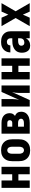

<svg xmlns="http://www.w3.org/2000/svg" viewBox="1462 -2030 576 3540"><g transform="rotate(-90 1750.0 -260.0)"><path d="M56 0V-520H193V-323H307V-520H444V0H307V-209H193V0Z M750 8Q723 8 695.5 3Q668 -2 643.5 -15Q619 -28 600 -48Q581 -68 569 -93Q557 -118 552.5 -145.5Q548 -173 548 -200V-320Q548 -347 552.5 -374.5Q557 -402 569 -427Q581 -452 600 -472Q619 -492 643.5 -505Q668 -518 695.5 -523Q723 -528 750 -528Q777 -528 804.5 -523Q832 -518 856.5 -505Q881 -492 900 -472Q919 -452 931 -427Q943 -402 947.5 -374.5Q952 -347 952 -320V-200Q952 -173 947.5 -145.5Q943 -118 931 -93Q919 -68 900 -48Q881 -28 856.5 -15Q832 -2 804.5 3Q777 8 750 8ZM750 -106Q766 -106 780.5 -114.5Q795 -123 802.5 -137.5Q810 -152 812.5 -168Q815 -184 815 -200V-320Q815 -336 812.5 -352Q810 -368 802.5 -382.5Q795 -397 780.5 -405.5Q766 -414 750 -414Q734 -414 719.5 -405.5Q705 -397 697.5 -382.5Q690 -368 687.5 -352Q685 -336 685 -320V-200Q685 -184 687.5 -168Q690 -152 697.5 -137.5Q705 -123 719.5 -114.5Q734 -106 750 -106Z M1056 0V-520H1255Q1277 -520 1299 -517Q1321 -514 1341.5 -506Q1362 -498 1379.5 -485Q1397 -472 1409.5 -453.5Q1422 -435 1427.5 -413.5Q1433 -392 1433 -370Q1433 -356 1430.5 -341.5Q1428 -327 1421.5 -314.5Q1415 -302 1405 -291Q1395 -280 1383 -272Q1400 -265 1415 -254Q1430 -243 1440.5 -228Q1451 -213 1455.5 -194.5Q1460 -176 1460 -158Q1460 -134 1453 -110Q1446 -86 1431 -67Q1416 -48 1395 -34.5Q1374 -21 1351 -13.5Q1328 -6 1303.5 -3Q1279 0 1255 0ZM1185 -322H1255Q1264 -322 1273.5 -324.5Q1283 -327 1290.5 -333.5Q1298 -340 1301 -349.5Q1304 -359 1304 -368Q1304 -378 1300.5 -387Q1297 -396 1290 -402Q1283 -408 1273.5 -410.5Q1264 -413 1255 -413H1185ZM1185 -107H1255Q1268 -107 1281 -109.5Q1294 -112 1305.5 -118Q1317 -124 1324 -135.5Q1331 -147 1331 -160Q1331 -173 1324 -185Q1317 -197 1305.5 -203.5Q1294 -210 1281 -212.5Q1268 -215 1255 -215H1185Z M1556 0V-520H1693V-312Q1693 -282 1689.5 -252.5Q1686 -223 1678 -194L1825 -520H1944V0H1807V-208Q1807 -238 1810.5 -267.5Q1814 -297 1822 -326L1675 0Z M2056 0V-520H2193V-323H2307V-520H2444V0H2307V-209H2193V0Z M2681 8Q2661 8 2642.5 4Q2624 0 2608 -10Q2592 -20 2580 -35.5Q2568 -51 2561 -68.5Q2554 -86 2551 -105Q2548 -124 2548 -143Q2548 -170 2554.5 -196.5Q2561 -223 2576.5 -245Q2592 -267 2615 -282Q2638 -297 2663.5 -306Q2689 -315 2715.5 -318Q2742 -321 2769 -321H2815V-346Q2815 -360 2811.5 -374Q2808 -388 2799 -399Q2790 -410 2776.5 -415.5Q2763 -421 2748 -421Q2735 -421 2722.5 -417Q2710 -413 2701 -404Q2692 -395 2687.5 -382.5Q2683 -370 2683 -357H2554Q2554 -382 2560.5 -405.5Q2567 -429 2580 -449.5Q2593 -470 2612 -486Q2631 -502 2653.5 -511.5Q2676 -521 2700 -524.5Q2724 -528 2748 -528Q2774 -528 2799 -524Q2824 -520 2847 -510Q2870 -500 2889.5 -482.5Q2909 -465 2921.5 -443Q2934 -421 2939 -396Q2944 -371 2944 -346V0H2815V-73Q2806 -54 2792 -38.5Q2778 -23 2760 -12Q2742 -1 2721.5 3.5Q2701 8 2681 8ZM2734 -99Q2750 -99 2766 -104Q2782 -109 2793.5 -120.5Q2805 -132 2810 -148Q2815 -164 2815 -180V-214H2769Q2759 -214 2749 -213Q2739 -212 2729 -210Q2719 -208 2709 -203.5Q2699 -199 2691.5 -192Q2684 -185 2680.5 -175.5Q2677 -166 2677 -155Q2677 -144 2680.5 -133Q2684 -122 2692 -114Q2700 -106 2711.5 -102.5Q2723 -99 2734 -99Z M3038 0 3188 -260 3038 -520H3194L3250 -394L3306 -520H3462L3312 -260L3462 0H3306L3250 -126L3194 0Z"/></g></svg>

Font: Iosevka SS04 Heavy
Style: Regular
Weight: 900
Monospace: yes
Designer: Belleve Invis
Foundry: Belleve Invis
Version: Version 19.0.0; ttfautohint (v1.8.4)